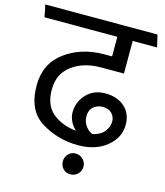

<svg xmlns="http://www.w3.org/2000/svg" viewBox="-136 -774 902 1051"><g transform="rotate(15 315.0 -248.5)"><path d="M503 -611V-426H373Q275 -426 209.5 -377.5Q144 -329 144 -240Q144 -148 199.5 -105Q255 -62 330 -56Q311 -72 298.5 -97.5Q286 -123 286 -148Q286 -208 327 -251.5Q368 -295 434 -295Q502 -295 543.5 -257.5Q585 -220 585 -157Q585 -84 522.5 -33Q460 18 361 18Q248 18 153 -39.5Q58 -97 58 -240Q58 -364 150.5 -432Q243 -500 373 -500H416V-611H3Q0 -628 -3.5 -645.5Q-7 -663 -11 -680H625L641 -611ZM439 -220Q409 -220 387 -201.5Q365 -183 365 -148Q365 -120 379.5 -97Q394 -74 421 -61Q466 -71 487.5 -98Q509 -125 509 -155Q509 -183 490 -201.5Q471 -220 439 -220ZM361 183Q337 183 320.5 166Q304 149 304 124Q304 100 320.5 82.5Q337 65 361 65Q386 65 403.5 82.5Q421 100 421 124Q421 149 403.5 166Q386 183 361 183Z"/></g></svg>

Font: Palanquin
Style: Regular
Weight: 400
Designer: Pria Ravichandran
Version: Version 1.0.4